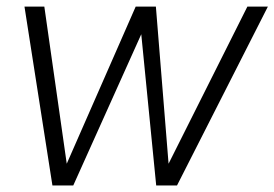

<svg xmlns="http://www.w3.org/2000/svg" viewBox="-20 -570 843 590"><path d="M740.2 -549.8H803.2L523.9 0H460L414.1 -464.8L205.1 0H141.1L55.2 -549.8H116.2L185.1 -66.9L397 -549.8H459L498 -66.9Z"/></svg>

Font: Stilu Light
Style: Italic
Weight: 300
Italic angle: -10°
Designer: Genilson Lima Santos
Foundry: Genilson Lima Santos
Version: Version 1.200;PS 001.200;hotconv 1.0.88;makeotf.lib2.5.64775